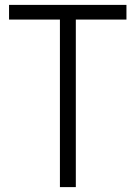

<svg xmlns="http://www.w3.org/2000/svg" viewBox="-20 -765 553 785"><path d="M290 0V-685H497V-745H17V-685H225V0Z"/></svg>

Font: Plus Jakarta Sans Light
Style: Regular
Weight: 300
Designer: Gumpita Rahayu
Foundry: Tokotype
Version: Version 2.071;gftools[0.9.30]